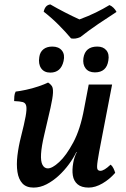

<svg xmlns="http://www.w3.org/2000/svg" viewBox="-20 -841 573 870"><path d="M132 9Q99 9 81.5 -10Q64 -29 59 -62Q54 -95 59 -136.5Q64 -178 75 -221Q90 -280 96 -313Q102 -346 99 -360.5Q96 -375 83 -378.5Q70 -382 44 -383Q44 -393 45 -405Q46 -417 51 -426Q69 -428 97.5 -434Q126 -440 154 -449.5Q182 -459 198 -467Q209 -460 215 -451Q221 -442 220 -420Q219 -398 209 -353Q199 -308 180 -228Q168 -177 166 -143.5Q164 -110 172.5 -94Q181 -78 197 -78Q217 -78 248.5 -107Q280 -136 312 -195.5Q344 -255 361 -348L382 -458H488L440 -209Q427 -143 422.5 -112.5Q418 -82 421.5 -74.5Q425 -67 435 -67Q452 -67 481 -95Q489 -89 494 -78.5Q499 -68 502 -58Q477 -29 444.5 -10Q412 9 382 9Q349 9 331.5 -6Q314 -21 310 -46Q306 -71 312 -104Q314 -116 318 -128Q322 -140 328 -152H326Q313 -125 292.5 -97Q272 -69 246 -45Q220 -21 191 -6Q162 9 132 9ZM208 -512Q180 -512 166.5 -531.5Q153 -551 158 -582Q161 -605 176.5 -617.5Q192 -630 217 -630Q246 -630 260.5 -612Q275 -594 268 -564Q256 -512 208 -512ZM410 -513Q382 -513 368 -531Q354 -549 358 -578Q366 -630 421 -630Q448 -630 462 -613Q476 -596 471 -567Q463 -513 410 -513ZM302 -667Q277 -697 245 -729Q213 -761 178 -788Q181 -802 188 -810.5Q195 -819 208 -821Q239 -803 274 -785Q309 -767 340 -753Q381 -768 414.5 -784.5Q448 -801 476 -818Q486 -814 494.5 -805.5Q503 -797 508 -787Q469 -762 425.5 -732.5Q382 -703 344 -673Q322 -663 302 -667Z"/></svg>

Font: Vollkorn Medium
Style: Italic
Weight: 500
Italic angle: -11°
Designer: Friedrich Althausen
Foundry: Friedrich Althausen
Version: Version 5.000